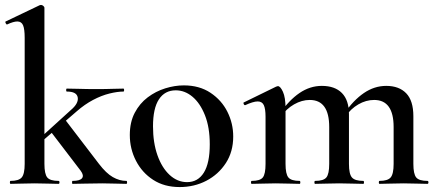

<svg xmlns="http://www.w3.org/2000/svg" viewBox="-20 -745 1771 778"><path d="M23 0Q20 0 20 -6Q20 -12 23 -12Q56 -12 68 -26Q80 -40 80 -81V-592Q80 -627 73.5 -642.5Q67 -658 50 -658Q35 -658 9 -646Q6 -645 3 -651Q0 -657 3 -658L141 -724Q144 -725 146 -725Q151 -725 155.5 -721Q160 -717 160 -714V-81Q160 -40 171.5 -26Q183 -12 217 -12Q221 -12 221 -6Q221 0 217 0Q198 0 173.5 -1Q149 -2 120 -2Q92 -2 67 -1Q42 0 23 0ZM274 0Q272 0 272 -6Q272 -12 274 -12Q304 -12 312.5 -23Q321 -34 307 -53L184 -214L244 -260L381 -81Q410 -43 437 -27.5Q464 -12 492 -12Q495 -12 495 -6Q495 0 492 0Q473 0 448 -1Q423 -2 395 -2Q355 -2 326.5 -1Q298 0 274 0ZM130 -155 125 -170 267 -299Q299 -326 295 -350Q291 -374 251 -374Q248 -374 248 -380Q248 -386 251 -386Q276 -386 302 -385Q328 -384 371 -384Q411 -384 435 -385Q459 -386 480 -386Q483 -386 483 -380Q483 -374 480 -374Q456 -374 423.5 -366Q391 -358 357 -340Q323 -322 291 -294Z M708 13Q646 13 601 -16Q556 -45 531 -93.5Q506 -142 506 -198Q506 -250 526 -288Q546 -326 578.5 -350.5Q611 -375 649.5 -387Q688 -399 725 -399Q788 -399 833 -369Q878 -339 901.5 -292Q925 -245 925 -192Q925 -130 895 -84Q865 -38 816 -12.5Q767 13 708 13ZM738 -7Q782 -7 806 -45.5Q830 -84 830 -160Q830 -229 810.5 -278Q791 -327 760 -353Q729 -379 692 -379Q648 -379 624 -342.5Q600 -306 600 -233Q600 -167 618 -116Q636 -65 667.5 -36Q699 -7 738 -7Z M1518 0Q1515 0 1515 -6Q1515 -12 1518 -12Q1551 -12 1563 -26Q1575 -40 1575 -81V-230Q1575 -340 1496 -340Q1463 -340 1432 -322Q1401 -304 1380 -273L1375 -285Q1412 -339 1454.5 -368Q1497 -397 1545 -397Q1597 -397 1626 -367Q1655 -337 1655 -274V-81Q1655 -40 1666.5 -26Q1678 -12 1712 -12Q1716 -12 1716 -6Q1716 0 1712 0Q1693 0 1668 -1Q1643 -2 1615 -2Q1587 -2 1562 -1Q1537 0 1518 0ZM1257 0Q1254 0 1254 -6Q1254 -12 1257 -12Q1291 -12 1302.5 -26Q1314 -40 1314 -81V-230Q1314 -340 1235 -340Q1203 -340 1171.5 -322Q1140 -304 1119 -273L1114 -285Q1151 -339 1193.5 -368Q1236 -397 1284 -397Q1337 -397 1365.5 -368Q1394 -339 1394 -282V-81Q1394 -40 1406 -26Q1418 -12 1452 -12Q1455 -12 1455 -6Q1455 0 1452 0Q1432 0 1407 -1Q1382 -2 1354 -2Q1327 -2 1301.5 -1Q1276 0 1257 0ZM1000 0Q997 0 997 -6Q997 -12 1000 -12Q1034 -12 1045 -26Q1056 -40 1056 -81V-272Q1056 -304 1049 -319Q1042 -334 1024 -334Q1015 -334 1002 -330Q989 -326 974 -319Q970 -318 967.5 -323.5Q965 -329 968 -330L1099 -394Q1104 -396 1106 -396Q1116 -396 1126.5 -373Q1137 -350 1137 -306V-81Q1137 -40 1148.5 -26Q1160 -12 1194 -12Q1197 -12 1197 -6Q1197 0 1194 0Q1175 0 1150 -1Q1125 -2 1097 -2Q1070 -2 1044.5 -1Q1019 0 1000 0Z"/></svg>

Font: Cormorant SemiBold
Style: Regular
Weight: 600
Designer: Christian Thalmann (Catharsis Fonts)
Foundry: Catharsis Fonts
Version: Version 4.000